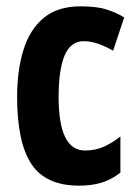

<svg xmlns="http://www.w3.org/2000/svg" viewBox="-20 -576 437 606"><path d="M230 10Q124 10 79 -58.5Q34 -127 34 -270Q34 -354 54 -418.5Q74 -483 118 -519.5Q162 -556 234 -556Q284 -556 315 -546.5Q346 -537 372 -521L337 -416Q310 -431 288 -438.5Q266 -446 244 -446Q203 -446 184 -401Q165 -356 165 -270Q165 -101 248 -101Q280 -101 305.5 -112Q331 -123 360 -145V-31Q330 -8 299 1Q268 10 230 10Z"/></svg>

Font: Noto Sans Telugu ExtraCondensed
Style: Bold
Weight: 700
Width: 2
Designer: Jelle Bosma - Monotype Design Team
Foundry: Monotype Imaging Inc.
Version: Version 2.005; ttfautohint (v1.8.4.7-5d5b)